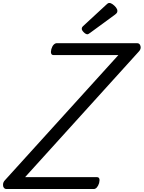

<svg xmlns="http://www.w3.org/2000/svg" viewBox="-78 -1274 968 1294"><path d="M-34 0Q-46 0 -52.5 -9.5Q-59 -19 -57.5 -33Q-56 -47 -46 -58L720 -903H282Q271 -903 267 -913Q263 -923 268 -943Q274 -963 284 -973Q294 -983 305 -983H846Q864 -983 869 -963Q874 -943 857 -926L91 -80H576Q587 -80 591 -70.5Q595 -61 590 -40Q584 -21 574.5 -10.5Q565 0 554 0ZM511 -1043Q500 -1043 486.5 -1056.5Q473 -1070 473 -1080Q473 -1084 474.5 -1088Q476 -1092 482 -1098L639 -1243Q644 -1248 648.5 -1251Q653 -1254 659 -1254Q669 -1254 681.5 -1245Q694 -1236 703.5 -1224Q713 -1212 713 -1201Q713 -1194 710.5 -1189Q708 -1184 698 -1176L530 -1053Q524 -1049 519.5 -1046Q515 -1043 511 -1043Z"/></svg>

Font: Playwrite CZ
Style: Regular
Weight: 400
Designer: Veronika Burian, José Scaglione
Foundry: TypeTogether
Version: Version 1.002